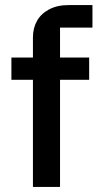

<svg xmlns="http://www.w3.org/2000/svg" viewBox="-20 -738 402 758"><path d="M217 0H110V-590Q110 -627 126 -655.5Q142 -684 174 -701Q206 -718 252 -718H345V-629H217ZM25 -423V-511H332V-423Z"/></svg>

Font: 42dot Sans Light SemiBold
Style: Regular
Weight: 600
Version: Version 1.000